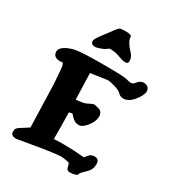

<svg xmlns="http://www.w3.org/2000/svg" viewBox="-207 -1010 1033 1131"><g transform="rotate(30 309.5 -444.5)"><path d="M200.7 -716.8Q172.9 -716.8 172.4 -741.7Q172.4 -753.9 203.6 -794.4Q234.9 -835 250.2 -856.7Q265.6 -878.4 274.7 -882.6Q283.7 -886.7 309.6 -886.7Q335.4 -886.7 345.2 -883.3Q355 -879.9 355 -867.7Q355 -855.5 366.9 -835.4Q378.9 -815.4 397 -796.9Q415 -778.3 418.5 -760.5Q421.9 -742.7 418.5 -734.9Q415 -727.1 398.7 -727.1Q382.3 -727.1 356.2 -737.5Q330.1 -748 309.1 -749.8Q288.1 -751.5 283.2 -750.5Q278.3 -749.5 269.3 -741.7Q260.3 -733.9 237.1 -725.3Q213.9 -716.8 200.7 -716.8ZM349.6 -127Q410.2 -126 435.1 -123L469.2 -120.1Q474.6 -124.5 487.1 -140.6Q499.5 -156.7 523.9 -156.7H524.9Q555.2 -156.7 555.2 -122.1Q555.2 -121.6 555.2 -121.1V-120.6Q555.2 -85.4 528.3 -60.1Q501.5 -34.7 495.6 -25.9Q495.1 -12.2 478.3 -7.1Q461.4 -2 441.7 -2Q421.9 -2 417.5 -22.9Q413.1 -43.9 409.7 -47.9Q404.8 -50.3 385.5 -54Q366.2 -57.6 347.9 -57.6Q329.6 -57.6 235.8 -43.5L72.3 -15.6H70.3Q33.2 -15.6 33.2 -42.5Q33.2 -46.4 34.7 -57.6Q36.1 -68.8 61.5 -84L110.4 -115.2L101.6 -406.7Q94.7 -516.6 90.3 -528.3Q85.9 -540.5 85.4 -541L73.7 -542L72.3 -540H67.4Q19 -540 18.1 -579.6V-580.1Q18.1 -599.6 42.2 -616.2Q66.4 -632.8 106.7 -642.1Q147 -651.4 292.2 -651.4Q437.5 -651.4 459 -645Q480.5 -638.7 487.3 -638.7Q494.1 -638.7 500 -640.1Q505.9 -641.6 521.2 -659.7Q536.6 -677.7 556.9 -677.7Q577.1 -677.7 587.4 -667.2Q597.7 -656.7 597.7 -640.1Q597.7 -623.5 578.6 -593.3Q540.5 -536.1 498.5 -536.1Q476.1 -536.1 463.9 -550.3Q451.7 -564.5 415.8 -574.7Q379.9 -585 367.7 -585L253.4 -568.4Q256.8 -479.5 259.3 -390.6Q271.5 -392.1 294.7 -394.8Q317.9 -397.5 338.6 -409.2Q359.4 -420.9 371.6 -420.9H372.1L402.8 -413.1Q428.7 -403.8 428.7 -372.3Q428.7 -340.8 401.1 -305.2Q373.5 -269.5 347.2 -269.5Q320.8 -269.5 297.4 -294.9L283.7 -310.5L261.7 -305.7Q263.7 -214.8 263.7 -125Q283.7 -127.4 326.7 -127.4Q337.4 -127 349.6 -127Z"/></g></svg>

Font: Drukaatie burti
Style: Bold
Weight: 700
Version: Version 0.14